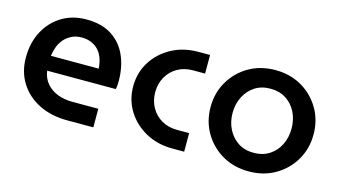

<svg xmlns="http://www.w3.org/2000/svg" viewBox="-66 -744 1730 978"><g transform="rotate(15 798.5 -255.0)"><path d="M327 0Q241 0 176.5 -32.5Q112 -65 76 -122.5Q40 -180 40 -255Q40 -334 72 -394Q104 -454 160 -488Q216 -522 289 -522Q371 -522 424 -487Q477 -452 502.5 -393Q528 -334 528 -261Q528 -251 527 -238Q526 -225 524 -218H162Q168 -178 191 -151.5Q214 -125 249 -111.5Q284 -98 327 -98H464V0ZM161 -296H413Q412 -315 407.5 -334Q403 -353 393.5 -370Q384 -387 369.5 -399.5Q355 -412 335 -419.5Q315 -427 289 -427Q259 -427 236 -415.5Q213 -404 197 -385.5Q181 -367 172.5 -343.5Q164 -320 161 -296Z M881 0Q802 0 740 -34Q678 -68 642 -125.5Q606 -183 606 -255Q606 -327 642 -384.5Q678 -442 740 -476Q802 -510 881 -510H943V-412H879Q833 -412 797.5 -391.5Q762 -371 742 -335Q722 -299 722 -255Q722 -211 742 -175Q762 -139 797.5 -118.5Q833 -98 879 -98H943V0Z M1286 12Q1207 12 1146 -23.5Q1085 -59 1049.5 -119.5Q1014 -180 1014 -255Q1014 -330 1049.5 -390.5Q1085 -451 1146 -486.5Q1207 -522 1286 -522Q1364 -522 1425 -486.5Q1486 -451 1521.5 -390.5Q1557 -330 1557 -255Q1557 -180 1521.5 -119.5Q1486 -59 1425 -23.5Q1364 12 1286 12ZM1286 -86Q1333 -86 1368 -108.5Q1403 -131 1422 -169.5Q1441 -208 1441 -255Q1441 -302 1422 -340.5Q1403 -379 1368 -401.5Q1333 -424 1286 -424Q1238 -424 1203.5 -401.5Q1169 -379 1149.5 -340.5Q1130 -302 1130 -255Q1130 -208 1149.5 -169.5Q1169 -131 1203.5 -108.5Q1238 -86 1286 -86Z"/></g></svg>

Font: MuseoModerno SemiBold Medium
Style: Regular
Weight: 500
Version: Version 1.001